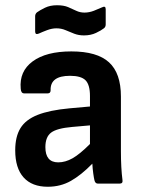

<svg xmlns="http://www.w3.org/2000/svg" viewBox="-20 -700 544 732"><path d="M162 12Q102 12 70 -23.5Q38 -59 38 -127Q38 -179 58 -211.5Q78 -244 123.5 -262Q169 -280 245 -287L323 -294V-334Q323 -377 306 -394Q289 -411 247 -411Q171 -411 173 -356Q173 -344 162 -344H72Q60 -344 59 -362Q53 -428 104.5 -466Q156 -504 252 -504Q350 -504 395.5 -462.5Q441 -421 441 -332V-124Q441 -91 442.5 -63.5Q444 -36 447 -13Q449 0 436 0H353Q343 0 340 -13Q338 -21 335.5 -39Q333 -57 332 -76Q290 -33 250.5 -10.5Q211 12 162 12ZM153 -139Q153 -81 202 -81Q229 -81 256.5 -96.5Q284 -112 323 -151V-222L255 -216Q197 -211 175 -194.5Q153 -178 153 -139ZM300 -565Q280 -565 263 -571.5Q246 -578 230 -585Q214 -592 195 -592Q178 -592 159.5 -585Q141 -578 128 -572Q114 -566 114 -580V-638Q114 -647 121 -653Q132 -661 151.5 -670.5Q171 -680 197 -680Q223 -680 239.5 -673Q256 -666 270.5 -659Q285 -652 302 -652Q320 -652 338 -659Q356 -666 369 -672Q383 -679 383 -665V-607Q383 -597 376 -592Q366 -584 346 -574.5Q326 -565 300 -565Z"/></svg>

Font: Sofia Sans
Style: Bold
Weight: 700
Designer: Botio Nikoltchev, Ani Petrova
Foundry: lettersoup
Version: Version 4.100; ttfautohint (v1.8.4.7-5d5b)